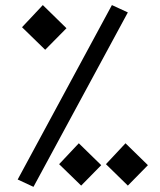

<svg xmlns="http://www.w3.org/2000/svg" viewBox="-20 -723 626 753"><path d="M111.3 9.8 481.4 -674.3 418.9 -703.1 49.3 -19ZM157.2 -527.8 240.7 -612.3 147.9 -703.1 66.4 -616.2ZM298.3 4.9 377 -75.2 289.1 -161.1 211.9 -79.1ZM481.4 4.9 560.1 -75.2 472.2 -161.1 395.5 -79.1Z"/></svg>

Font: Cascadia Mono PL SemiLight
Style: Regular
Weight: 350
Monospace: yes
Designer: Aaron Bell
Foundry: Saja Typeworks
Version: Version 2404.023